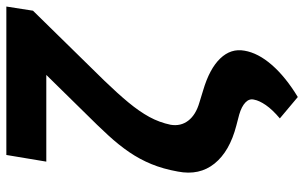

<svg xmlns="http://www.w3.org/2000/svg" viewBox="-196 -572 958 605"><g transform="rotate(-90 282.5 -269.0)"><path d="M473.1 -727.5H564.9L551.8 -643.6L331.1 -418.5Q291 -377 262.7 -342.8Q234.4 -308.6 217 -276.9Q199.7 -245.1 192.4 -210Q187 -178.2 205.3 -154.3Q223.6 -130.4 262.7 -119.1L300.8 -107.4Q368.7 -87.4 401.1 -53.7Q433.6 -20 425.8 22.9Q418.5 65.9 380.9 109.1Q343.3 152.3 279.8 190.9L212.4 134.3Q240.2 110.8 254.4 90.1Q268.6 69.3 271.5 53.2Q275.4 38.1 262.7 25.9Q250 13.7 224.6 6.3L189.5 -2.9Q108.4 -23.9 70.1 -71.5Q31.7 -119.1 44.9 -187Q53.2 -233.4 68.4 -270.3Q83.5 -307.1 106 -340.1Q128.4 -373 159.2 -406.5Q189.9 -439.9 229.5 -479.5ZM97.2 -727.5H498L478 -601.6H76.2Z"/></g></svg>

Font: Inter Tight
Style: Bold Italic
Weight: 700
Italic angle: -9.39999°
Designer: Rasmus Andersson
Foundry: rsms
Version: Version 3.004